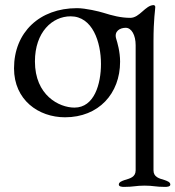

<svg xmlns="http://www.w3.org/2000/svg" viewBox="-20 -446 688 753"><path d="M257 -382C343 -382 376 -281 376 -195C376 -117 350 -24 272 -24C212 -24 117 -72 117 -205C117 -320 185 -382 257 -382ZM436 -293C426 -324 451 -337 473 -337C496 -337 512 -308 512 -269V222C512 249 489 254 469 260C458 264 446 268 446 278C446 286 459 287 466 287C505 287 512 282 547 282C582 282 589 287 628 287C635 287 648 286 648 278C648 268 636 264 625 260C605 254 582 249 582 222V-283C582 -373 589 -407 589 -419C589 -422 586 -426 583 -426C550 -426 528 -376 491 -376C454 -376 420 -385 385 -396C369 -401 316 -414 282 -414C135 -414 35 -319 35 -178C35 -54 131 14 235 14C367 14 451 -79 451 -204C451 -244 440 -280 436 -293Z"/></svg>

Font: EB Garamond 12
Style: Regular
Weight: 400
Version: Version 0.016+